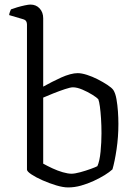

<svg xmlns="http://www.w3.org/2000/svg" viewBox="-20 -820 597 840"><path d="M278 0Q256 0 226 -9Q196 -18 166.5 -31Q137 -44 117.5 -57Q98 -70 98 -78V-713Q98 -721 94.5 -727Q91 -733 81 -736L20 -754Q21 -763 24 -769.5Q27 -776 28 -779Q38 -783 55 -788Q72 -793 88.5 -796.5Q105 -800 113 -800Q138 -800 153.5 -783Q169 -766 169 -740V-441Q187 -451 207.5 -461.5Q228 -472 248 -481Q268 -490 286.5 -495Q305 -500 320 -500Q337 -500 360.5 -492.5Q384 -485 407.5 -473Q431 -461 450 -448.5Q469 -436 476 -426Q485 -412 489.5 -386.5Q494 -361 496 -332.5Q498 -304 498 -278Q498 -221 490 -167Q482 -113 472 -79Q459 -67 438 -54Q417 -41 390 -28.5Q363 -16 334.5 -8Q306 0 278 0ZM293 -60Q307 -60 331 -66.5Q355 -73 377 -81Q399 -89 406 -93Q416 -115 420 -156.5Q424 -198 424 -237Q424 -271 422 -301.5Q420 -332 417 -354Q414 -376 410 -386Q404 -393 384 -405.5Q364 -418 340.5 -428Q317 -438 299 -438Q288 -438 264 -430Q240 -422 213.5 -411.5Q187 -401 169 -393V-104Q187 -94 209.5 -83.5Q232 -73 254.5 -66.5Q277 -60 293 -60Z"/></svg>

Font: Texturina 12pt ExtraLight
Style: Regular
Weight: 250
Designer: Guillermo Torres Carreño
Foundry: Omnibus-Type
Version: Version 1.002